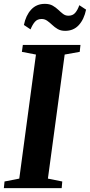

<svg xmlns="http://www.w3.org/2000/svg" viewBox="-31 -976 466 996"><path d="M-11 0 -7.5 -34.5 69 -49.5 155.5 -693 82.5 -707 87.5 -743H386.5L382.5 -707L304.5 -693L217.5 -49.5L292 -34.5L289 0ZM307 -816Q284.5 -816 268.5 -825.2Q252.5 -834.5 239.8 -846.8Q227 -859 214 -868.2Q201 -877.5 185 -877.5Q162.5 -877.5 149.8 -862.5Q137 -847.5 127.5 -823.5L93 -846.5Q103 -896 130.5 -926Q158 -956 201.5 -956Q226 -956 242.2 -946.8Q258.5 -937.5 271 -925.5Q283.5 -913.5 295.8 -904Q308 -894.5 324 -894.5Q346 -894.5 358.8 -909Q371.5 -923.5 380.5 -949L415.5 -926Q405 -875.5 377.8 -845.8Q350.5 -816 307 -816Z"/></svg>

Font: Merriweather 72pt
Style: Bold Italic
Weight: 700
Italic angle: -7.8°
Version: Version 2.101